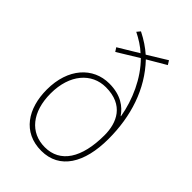

<svg xmlns="http://www.w3.org/2000/svg" viewBox="-227 -849 950 950"><g transform="rotate(45 248.5 -373.5)"><path d="M179 -757 164 -739C196 -723 230 -702 254 -679L148 -615L161 -595L272 -663C343 -592 389 -489 406 -390H404C378 -428 333 -464 251 -464C138 -464 53 -373 53 -224C53 -92 118 10 248 10C376 10 442 -99 442 -267C442 -425 396 -569 294 -676L391 -733L378 -754L277 -692C251 -715 219 -737 179 -757ZM252 -439C377 -439 415 -353 415 -266C415 -106 355 -15 248 -15C145 -15 80 -95 80 -224C80 -357 153 -439 252 -439Z"/></g></svg>

Font: Noto Sans Georgian SemiCondensed Thin
Style: Regular
Weight: 100
Width: 4
Designer: Monotype Design Team, Akaki Razmadze
Foundry: Google LLC
Version: Version 2.005